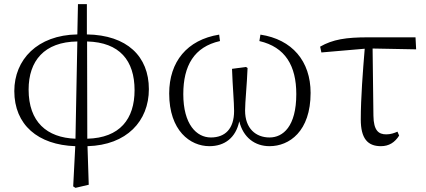

<svg xmlns="http://www.w3.org/2000/svg" viewBox="-20 -691 2053 926"><path d="M400 -491C557 -487 629 -399 629 -256C629 -117 558 -26 401 -22ZM344 -22C206 -27 118 -103 118 -259C118 -397 193 -489 353 -491ZM399 -671H356L353 -525C160 -522 49 -403 49 -252C49 -89 163 8 343 14L333 208L344 215L408 200L402 14C591 9 698 -107 698 -261C698 -419 593 -522 399 -525Z M1231 -493C1356 -464 1409 -374 1409 -237C1409 -81 1345 -28 1280 -28C1214 -28 1162 -71 1162 -158C1162 -198 1171 -283 1174 -363L1166 -368L1099 -359C1102 -272 1109 -198 1109 -156C1109 -69 1065 -28 997 -28C928 -28 864 -91 864 -237C864 -374 916 -465 1041 -493L1037 -524C882 -499 796 -393 796 -240C796 -61 897 14 990 14C1063 14 1117 -26 1134 -106C1153 -28 1209 14 1280 14C1375 14 1478 -57 1478 -243C1478 -396 1389 -501 1236 -524Z M1777 -457 1987 -453 1984 -511H1755C1649 -511 1585 -501 1524 -466L1530 -438L1739 -456C1730 -347 1720 -218 1720 -115C1720 -23 1753 14 1817 14C1856 14 1884 -4 1905 -37L1897 -56C1881 -49 1864 -43 1843 -43C1806 -43 1782 -61 1781 -133Z"/></svg>

Font: Noto Serif CJK JP Light
Style: Regular
Weight: 300
Designer: Ryoko NISHIZUKA 西塚涼子 (kana & ideographs); Frank Grießhammer (Latin, Greek & Cyrillic); Wenlong ZHANG 张文龙 (bopomofo); San
Foundry: Adobe Systems Incorporated
Version: Version 1.001;PS 1.001;hotconv 16.6.54;makeotf.lib2.5.65590